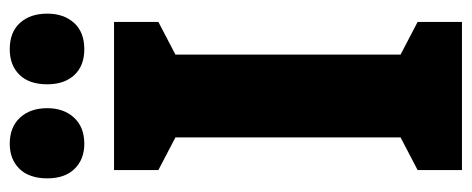

<svg xmlns="http://www.w3.org/2000/svg" viewBox="-307 -661 968 394"><g transform="rotate(-90 177.0 -464.0)"><path d="M329 0H25V-91L92 -126V-588L25 -623V-714H329V-623L262 -588V-126L329 -91ZM8 -851Q8 -888 27.5 -908Q47 -928 79 -928Q113 -928 132.5 -907Q152 -886 152 -851Q152 -817 132.5 -796Q113 -775 79 -775Q47 -775 27.5 -795Q8 -815 8 -851ZM201 -851Q201 -888 220.5 -908Q240 -928 273 -928Q308 -928 327 -907Q346 -886 346 -851Q346 -817 327 -796Q308 -775 273 -775Q239 -775 220 -795.5Q201 -816 201 -851Z"/></g></svg>

Font: Noto Sans Kannada ExtraCondensed Black
Style: Regular
Weight: 900
Width: 2
Designer: Jelle Bosma - Monotype Design Team
Foundry: Monotype Imaging Inc.
Version: Version 2.005; ttfautohint (v1.8.4.7-5d5b)